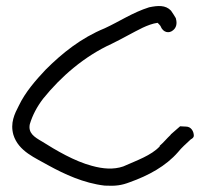

<svg xmlns="http://www.w3.org/2000/svg" viewBox="-20 -650 678 631"><path d="M24 -207C41 -152 97 -131 140 -106C191 -78 255 -48 324 -40C360 -38 380 -41 406 -51C468 -73 525 -104 565 -150C577 -165 591 -177 607 -192C613 -195 617 -199 617 -204C617 -217 609 -234 591 -234C583 -234 577 -235 572 -235C562 -226 551 -217 541 -208V-207C528 -195 518 -182 505 -171V-169C477 -139 430 -123 385 -103C353 -92 318 -95 282 -105C225 -120 164 -156 118 -185C92 -200 72 -213 78 -242C87 -272 102 -300 122 -326C180 -398 257 -465 347 -506C382 -523 418 -544 449 -559C464 -566 482 -573 498 -575C502 -571 505 -568 508 -564V-563C517 -542 536 -540 548 -550C559 -558 563 -572 558 -589V-590C553 -598 548 -607 542 -615C524 -634 499 -632 470 -626C416 -609 372 -579 324 -557C246 -525 184 -475 130 -421C97 -386 63 -347 42 -303C28 -276 13 -246 24 -207Z"/></svg>

Font: Stray Cat
Style: Bd
Weight: 700
Version: Version 1.0